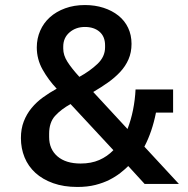

<svg xmlns="http://www.w3.org/2000/svg" viewBox="-20 -730 747 762"><path d="M489 -71Q476 -58 457.5 -43.5Q439 -29 414.5 -16.5Q390 -4 358.5 4Q327 12 287 12Q233 12 191 -3Q149 -18 120.5 -44Q92 -70 77.5 -105.5Q63 -141 63 -182Q63 -219 74.5 -248.5Q86 -278 105.5 -301.5Q125 -325 150.5 -343.5Q176 -362 205 -378Q172 -413 149 -454Q126 -495 126 -542Q126 -577 139.5 -608Q153 -639 178 -661.5Q203 -684 238.5 -697Q274 -710 317 -710Q357 -710 391 -699Q425 -688 450 -668Q475 -648 488.5 -619.5Q502 -591 502 -556Q502 -522 490 -494.5Q478 -467 457 -444.5Q436 -422 408.5 -402.5Q381 -383 350 -365L486 -218Q500 -254 508 -294Q516 -334 518 -375H667V-283H599Q584 -207 553 -148L690 0H554ZM317 -623Q281 -623 256 -601.5Q231 -580 231 -545V-537Q231 -511 247.5 -485Q264 -459 295 -425Q337 -448 367 -476.5Q397 -505 397 -542V-550Q397 -585 375 -604Q353 -623 317 -623ZM300 -81Q342 -81 374 -95Q406 -109 430 -134L260 -317Q222 -296 198.5 -270Q175 -244 175 -199V-186Q175 -138 208 -109.5Q241 -81 300 -81Z"/></svg>

Font: IBM Plex Sans Arabic Medium
Style: Regular
Weight: 500
Designer: Mike Abbink, Paul van der Laan, Pieter van Rosmalen, Wael Morcos, Khajak Apelian
Foundry: Bold Monday
Version: Version 1.1